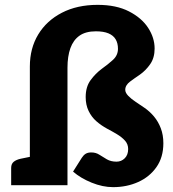

<svg xmlns="http://www.w3.org/2000/svg" viewBox="-20 -763 714 791"><path d="M446 8Q403 8 357.5 -10.5Q312 -29 281 -56L317 -113Q324 -124 333 -129.5Q342 -135 356 -135Q375 -135 389.5 -125.5Q404 -116 420.5 -106.5Q437 -97 460 -97Q480 -97 494 -111Q508 -125 508 -149Q508 -169 495 -183.5Q482 -198 462 -210Q442 -222 421 -233Q397 -246 377 -263.5Q357 -281 345 -306Q333 -331 333 -363Q333 -405 353 -432.5Q373 -460 400 -480Q424 -497 445 -516Q466 -535 466 -562Q466 -585 456.5 -601Q447 -617 427 -625.5Q407 -634 375 -634Q333 -634 307.5 -616Q282 -598 270 -564.5Q258 -531 258 -484V0H103V-489Q103 -564 137.5 -621Q172 -678 235 -710.5Q298 -743 382 -743Q459 -743 511.5 -716Q564 -689 590.5 -648Q617 -607 617 -563Q617 -525 599 -499Q581 -473 557 -456Q536 -442 516 -427Q496 -412 496 -393Q496 -381 508.5 -368Q521 -355 539.5 -343Q558 -331 575 -319Q597 -304 614.5 -283Q632 -262 642.5 -234.5Q653 -207 653 -173Q653 -115 624.5 -74.5Q596 -34 549 -13Q502 8 446 8ZM26 0V-71Q26 -88 36.5 -96.5Q47 -105 65 -109L109 -118L123 0Z"/></svg>

Font: Aleo Black
Style: Regular
Weight: 900
Designer: Alessio Laiso
Foundry: Alessio Laiso
Version: Version 2.001;gftools[0.9.29]